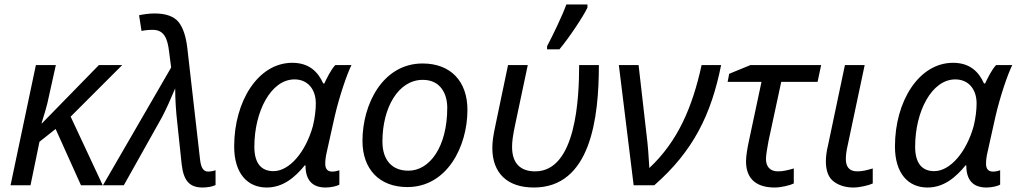

<svg xmlns="http://www.w3.org/2000/svg" viewBox="-20 -826 4534 856"><path d="M116 0 156 -194 228 -251 341 0H438L295 -306L525 -536H421L167 -276H165C173 -303 190 -352 199 -401L229 -536H140L27 0Z M884 10C903 10 928 6 941 -1V-67C930 -63 916 -61 908 -61C885 -61 876 -81 872 -114L815 -613C809 -664 796 -703 776 -728C755 -753 720 -766 669 -766C645 -766 617 -762 600 -758L611 -688C624 -691 642 -693 661 -693C712 -693 727 -654 734 -595L743 -525L439 0H532L703 -305C724 -345 742 -387 761 -432C761 -381 765 -325 770 -282L790 -93C799 -16 828 10 884 10Z M1169 10C1241 10 1294 -34 1339 -89H1342C1342 -23 1372 10 1432 10C1455 10 1482 4 1493 -3V-67C1482 -63 1471 -61 1461 -61C1440 -61 1430 -73 1430 -97C1430 -109 1432 -128 1437 -149L1472 -306C1492 -393 1526 -494 1547 -536H1475C1455 -515 1437 -477 1426 -454H1421C1398 -505 1359 -546 1283 -546C1131 -546 1024 -375 1024 -173C1024 -52 1084 10 1169 10ZM1199 -63C1144 -63 1114 -99 1114 -172C1114 -329 1188 -472 1293 -472C1352 -472 1388 -428 1388 -365C1388 -337 1384 -301 1375 -264C1343 -149 1271 -63 1199 -63Z M1796 8C1974 8 2064 -174 2064 -336C2064 -464 1989 -543 1864 -543C1687 -543 1596 -362 1596 -198C1596 -71 1672 8 1796 8ZM1801 -65C1728 -65 1685 -112 1685 -195C1685 -345 1755 -470 1865 -470C1945 -470 1974 -406 1974 -346C1974 -170 1895 -65 1801 -65Z M2360 10C2613 10 2650 -298 2650 -536H2562C2562 -390 2549 -62 2366 -62C2303 -62 2263 -95 2263 -171C2263 -195 2266 -220 2278 -276L2333 -536H2245L2190 -273C2178 -217 2175 -193 2175 -166C2175 -55 2241 10 2360 10ZM2419 -606H2474C2517 -657 2582 -755 2599 -792V-806H2505C2486 -754 2444 -667 2419 -620Z M2739 -536 2805 0H2897C3071 -152 3151 -316 3195 -536H3108C3067 -348 3002 -196 2875 -77C2872 -126 2869 -177 2862 -230L2827 -536Z M3224 -461H3375L3319 -198C3312 -166 3306 -130 3306 -107C3306 -20 3362 10 3434 10C3463 10 3503 0 3519 -8V-75C3492 -67 3471 -62 3448 -62C3411 -62 3395 -86 3395 -117C3395 -138 3401 -165 3406 -196L3463 -461H3625L3641 -536H3326L3231 -497Z M3785 10C3814 10 3854 0 3871 -8V-75C3844 -67 3825 -62 3802 -62C3763 -62 3751 -86 3751 -118C3751 -137 3755 -160 3759 -177L3835 -536H3747L3672 -180C3665 -152 3662 -127 3662 -107C3662 -64 3674 -33 3698 -16C3721 1 3750 10 3785 10Z M4115 10C4187 10 4240 -34 4285 -89H4288C4288 -23 4318 10 4378 10C4401 10 4428 4 4439 -3V-67C4428 -63 4417 -61 4407 -61C4386 -61 4376 -73 4376 -97C4376 -109 4378 -128 4383 -149L4418 -306C4438 -393 4472 -494 4493 -536H4421C4401 -515 4383 -477 4372 -454H4367C4344 -505 4305 -546 4229 -546C4077 -546 3970 -375 3970 -173C3970 -52 4030 10 4115 10ZM4145 -63C4090 -63 4060 -99 4060 -172C4060 -329 4134 -472 4239 -472C4298 -472 4334 -428 4334 -365C4334 -337 4330 -301 4321 -264C4289 -149 4217 -63 4145 -63Z"/></svg>

Font: BC Sans
Style: Italic
Weight: 400
Italic angle: -12°
Designer: Monotype Design Team
Designer: Province of B.C.
Foundry: Monotype Imaging Inc.
Version: Version 2.000;GOOG;noto-source:20170915:90ef993387c0